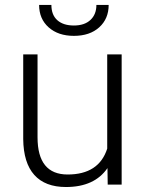

<svg xmlns="http://www.w3.org/2000/svg" viewBox="-20 -749 589 779"><path d="M74.2 0ZM416 -66.9Q363.3 9.8 247.6 9.8Q163.1 9.8 119.1 -39.3Q75.2 -88.4 74.2 -184.6V-528.3H132.3V-191.9Q132.3 -41 254.4 -41Q381.3 -41 415 -146V-528.3H473.6V0H417ZM420.9 -729Q420.9 -672.9 382.6 -638.2Q344.2 -603.5 279.8 -603.5Q216.3 -603.5 177.5 -637.9Q138.7 -672.4 138.7 -729H188.5Q188.5 -688.5 212.6 -667Q236.8 -645.5 279.8 -645.5Q322.8 -645.5 346.9 -668Q371.1 -690.4 371.1 -729Z"/></svg>

Font: Roboto Light
Style: Regular
Weight: 300
Designer: Google
Version: Version 2.134; 2016; ttfautohint (v1.6)